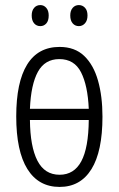

<svg xmlns="http://www.w3.org/2000/svg" viewBox="-20 -727 468 757"><path d="M384 -267Q384 -130 340.5 -60Q297 10 215 10Q132 10 88 -60.5Q44 -131 44 -268Q44 -403 87 -472.5Q130 -542 215 -542Q275 -542 312 -506.5Q349 -471 366.5 -409Q384 -347 384 -267ZM214 -494Q157 -494 129.5 -444Q102 -394 98 -298H330Q326 -390 299.5 -442Q273 -494 214 -494ZM215 -38Q272 -38 300.5 -91Q329 -144 330 -254H98Q99 -149 127.5 -93.5Q156 -38 215 -38ZM105 -666Q105 -685 114.5 -696Q124 -707 139 -707Q153 -707 162.5 -696Q172 -685 172 -666Q172 -645 162.5 -634.5Q153 -624 139 -624Q124 -624 114.5 -635Q105 -646 105 -666ZM257 -666Q257 -685 266.5 -696Q276 -707 291 -707Q305 -707 315 -696.5Q325 -686 325 -666Q325 -646 315 -635Q305 -624 291 -624Q276 -624 266.5 -635Q257 -646 257 -666Z"/></svg>

Font: Noto Sans ExtraCondensed Light
Style: Regular
Weight: 300
Width: 2
Designer: Monotype Design Team
Foundry: Monotype Imaging Inc.
Version: Version 2.013; ttfautohint (v1.8.4.7-5d5b)